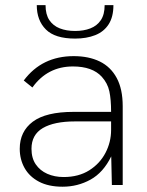

<svg xmlns="http://www.w3.org/2000/svg" viewBox="-20 -717 570 744"><path d="M222.5 6.5Q168 6.5 131 -13Q94 -32.5 75.2 -66Q56.5 -99.5 56.5 -140.5Q56.5 -207.5 107.2 -245.5Q158 -283.5 265 -283.5H410.5Q410.5 -331.5 403.8 -363Q397 -394.5 374.5 -419.5Q338 -459.5 262.5 -459.5Q164 -459.5 105.5 -378L72 -405Q142.5 -499.5 265.5 -499.5Q324 -499.5 366.5 -478.8Q409 -458 432.2 -415Q455.5 -372 455.5 -305.5V0H413.5L411 -111Q380.5 -48.5 330.8 -21Q281 6.5 222.5 6.5ZM226.5 -31Q284.5 -31 325.8 -57Q367 -83 388.8 -124.8Q410.5 -166.5 410.5 -213.5V-246.5H270.5Q190 -246.5 146 -220.8Q102 -195 102 -140.5Q102 -104.5 118.5 -80.2Q135 -56 163.2 -43.5Q191.5 -31 226.5 -31ZM271 -567.5Q193 -567.5 157.8 -602.8Q122.5 -638 122.5 -697H156.5Q156.5 -661 171.2 -639Q186 -617 211.8 -607Q237.5 -597 271 -597Q304.5 -597 330.2 -607Q356 -617 370.8 -639Q385.5 -661 385.5 -697H419.5Q419.5 -651.5 401 -622.8Q382.5 -594 349 -580.8Q315.5 -567.5 271 -567.5Z"/></svg>

Font: Acari Sans Neue Light
Style: Regular
Weight: 300
Designer: Alfredo Marco Pradil (font), Cristiano Sobral (main changes)
Foundry: Hanken Design Co. (font), Cristiano Sobral (main changes)
Version: Version 2.459;March 19, 2022;FontCreator 14.0.0.2808 64-bit;